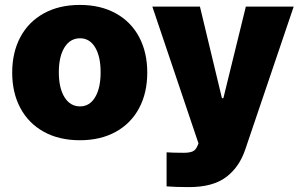

<svg xmlns="http://www.w3.org/2000/svg" viewBox="-20 -557 1214 776"><path d="M29.3 -263.7Q29.3 -345.2 62.3 -407Q95.2 -468.8 157 -502.9Q218.8 -537.1 302.7 -537.1Q386.7 -537.1 448.2 -502.9Q509.8 -468.8 542.5 -407Q575.2 -345.2 575.2 -263.7Q575.2 -182.1 542.5 -120.4Q509.8 -58.6 448.2 -24.4Q386.7 9.8 302.7 9.8Q218.8 9.8 157 -24.4Q95.2 -58.6 62.3 -120.4Q29.3 -182.1 29.3 -263.7ZM386.7 -264.6Q386.7 -328.6 364.5 -365.5Q342.3 -402.3 303.7 -402.3Q263.7 -402.3 240.7 -365.5Q217.8 -328.6 217.8 -264.6Q217.8 -201.2 240.7 -164.1Q263.7 -127 303.7 -127Q342.3 -127 364.5 -164.1Q386.7 -201.2 386.7 -264.6ZM653.3 196.3V58.6Q678.7 60.5 722.7 60.5Q745.1 60.5 758.1 55.2Q771 49.8 778.3 32.2L782.2 22.5L595.7 -530.3H788.1L877 -160.2H882.8L973.6 -530.3H1167L971.7 45.9Q947.8 118.2 894 158.7Q840.3 199.2 744.1 199.2Q689.9 199.2 653.3 196.3Z"/></svg>

Font: Pretendard Std Black
Style: Regular
Weight: 900
Designer: Base glyphs from Inter by Rasmus Andersson; Hangeul glyphs from Noto Sans CJK(Source Han Sans) by Jang Soo-young and Kan
Foundry: Kil Hyung-jin
Version: Version 1.309